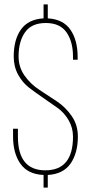

<svg xmlns="http://www.w3.org/2000/svg" viewBox="-20 -787 410 868"><path d="M196 -767V-704Q266 -700 298.5 -652.5Q331 -605 331 -530V-517H310V-531Q310 -599 280.5 -641Q251 -683 187 -683Q123 -683 93.5 -641.5Q64 -600 64 -532Q64 -483 91.5 -444.5Q119 -406 158.5 -380.5Q198 -355 237.5 -328.5Q277 -302 304.5 -262Q332 -222 332 -170Q332 -95 299 -47.5Q266 0 196 4V61H177V4Q106 1 72.5 -46.5Q39 -94 39 -170V-205H61V-169Q61 -17 185 -17Q310 -17 310 -169Q310 -210 290 -244Q270 -278 240.5 -299Q211 -320 176 -344Q141 -368 111.5 -390.5Q82 -413 62 -449.5Q42 -486 42 -531Q42 -608 75 -654Q108 -700 177 -704V-767Z"/></svg>

Font: TypoPRO Bebas Neue
Style: Regular
Weight: 300
Designer: Ryoichi Tsunekawa
Foundry: Ryoichi Tsunekawa
Version: Version 001.003